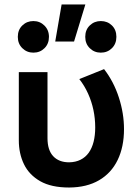

<svg xmlns="http://www.w3.org/2000/svg" viewBox="-20 -822 622 857"><path d="M288.5 15Q209 15 159.5 -13.2Q110 -41.5 87 -89Q64 -136.5 64 -195.5V-500H192V-205.5Q192 -152 217.5 -124.8Q243 -97.5 288.5 -97.5Q317.5 -98 339.5 -109Q361.5 -120 376 -140.2Q390.5 -160.5 397.8 -189.2Q405 -218 405 -253Q405 -293 397 -331Q389 -369 373.2 -404Q357.5 -439 334 -469L444.5 -513.5Q487.5 -458 510.5 -387Q533.5 -316 533.5 -245.5Q533.5 -166.5 505.2 -108Q477 -49.5 422.2 -17.5Q367.5 14.5 288.5 15ZM226.5 -636.5 255 -802H361L310.5 -636.5ZM129 -587Q100 -587 79.8 -606.8Q59.5 -626.5 59.5 -657.5Q59.5 -689 79.8 -708.5Q100 -728 129 -728Q158 -728 178.2 -708Q198.5 -688 198.5 -657.5Q198.5 -626.5 178.5 -606.8Q158.5 -587 129 -587ZM430 -587Q401 -587 380.8 -606.8Q360.5 -626.5 360.5 -657.5Q360.5 -689 380.8 -708.5Q401 -728 430 -728Q459.5 -728 479.5 -708.5Q499.5 -689 499.5 -657.5Q499.5 -626.5 479.5 -606.8Q459.5 -587 430 -587Z"/></svg>

Font: Geologica Thin Roman Medium
Style: Regular
Weight: 500
Version: Version 1.010;gftools[0.9.28]